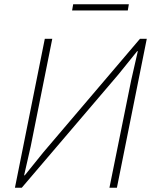

<svg xmlns="http://www.w3.org/2000/svg" viewBox="-20 -880 721 900"><path d="M50 0 190 -698H225L124 -194L93 -58H96L184 -167L636 -698H668L528 0H493L595 -504L626 -640H623L535 -531L82 0ZM318 -831 323 -860H584L579 -831Z"/></svg>

Font: IBM Plex Sans ExtraLight
Style: Italic
Weight: 250
Italic angle: -11.31°
Designer: Mike Abbink, Paul van der Laan, Pieter van Rosmalen
Foundry: Bold Monday
Version: Version 3.201